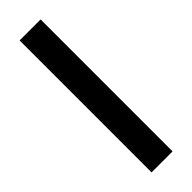

<svg xmlns="http://www.w3.org/2000/svg" viewBox="-258 -771 782 782"><g transform="rotate(-45 133.0 -380.0)"><path d="M194 0H73V-760H194Z"/></g></svg>

Font: Noto Sans Arabic UI SmCn SmBd
Style: Regular
Weight: 600
Width: 4
Designer: Monotype Design Team, Nadine Chahine and Nizar Qandah
Foundry: Monotype Imaging Inc.
Version: Version 2.010; ttfautohint (v1.8.4.7-5d5b)